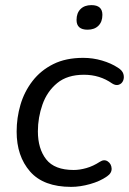

<svg xmlns="http://www.w3.org/2000/svg" viewBox="-20 -721 504 750"><path d="M258 9Q150 9 97.5 -51Q45 -111 45 -207Q45 -261 60 -312Q75 -363 107 -404.5Q139 -446 188 -470.5Q237 -495 305 -495Q343 -495 378.5 -484.5Q414 -474 440 -457Q458 -446 462 -432Q466 -418 461 -406Q456 -394 444 -390Q432 -386 418 -395Q370 -429 308 -429Q243 -429 203.5 -396.5Q164 -364 146 -313Q128 -262 128 -208Q128 -140 160.5 -98.5Q193 -57 268 -57Q291 -57 317.5 -64.5Q344 -72 370 -89Q387 -100 401 -90.5Q415 -81 416 -63Q417 -45 398 -32Q371 -13 332 -2Q293 9 258 9ZM322 -605Q279 -605 279 -643Q279 -670 294.5 -685.5Q310 -701 337 -701Q380 -701 380 -663Q380 -636 364.5 -620.5Q349 -605 322 -605Z"/></svg>

Font: Nunito
Style: Italic
Weight: 400
Italic angle: -9°
Designer: Vernon Adams
Foundry: Vernon Adams
Version: Version 3.601; ttfautohint (v1.8.2.53-6de2)